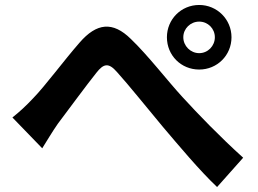

<svg xmlns="http://www.w3.org/2000/svg" viewBox="-20 -753 1040 773"><path d="M30 -280 150 -156C167 -183 190 -222 213 -255C256 -312 328 -410 368 -460C397 -497 417 -502 451 -463C499 -410 574 -316 636 -242C699 -168 782 -68 854 0L959 -118C864 -204 778 -293 714 -363C655 -427 576 -530 507 -596C434 -668 369 -661 300 -581C237 -509 161 -406 114 -358C84 -326 60 -304 30 -280ZM718 -603C718 -638 747 -666 782 -666C817 -666 845 -638 845 -603C845 -568 817 -539 782 -539C747 -539 718 -568 718 -603ZM652 -603C652 -530 709 -473 782 -473C854 -473 912 -530 912 -603C912 -675 854 -733 782 -733C709 -733 652 -675 652 -603Z"/></svg>

Font: Noto Sans JP
Style: Bold
Weight: 700
Designer: Ryoko NISHIZUKA 西塚涼子 (kana, bopomofo & ideographs); Paul D. Hunt (Latin, Greek & Cyrillic); Sandoll Communications 산돌커뮤니
Foundry: Adobe
Version: Version 2.004;hotconv 1.0.118;makeotfexe 2.5.65603